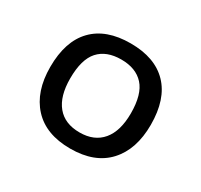

<svg xmlns="http://www.w3.org/2000/svg" viewBox="-108 -603 786 751"><g transform="rotate(30 285.0 -227.5)"><path d="M285 10Q175 10 116.5 -53.5Q58 -117 58 -228Q58 -344 116.5 -404.5Q175 -465 285 -465Q395 -465 453.5 -404.5Q512 -344 512 -228Q512 -117 453.5 -53.5Q395 10 285 10ZM285 -63Q351 -63 386.5 -105.5Q422 -148 422 -228Q422 -314 386.5 -353Q351 -392 285 -392Q218 -392 183 -353Q148 -314 148 -228Q148 -148 183 -105.5Q218 -63 285 -63Z"/></g></svg>

Font: Go Noto Current
Style: Regular
Weight: 400
Designer: Monotype Design Team
Foundry: Monotype Imaging Inc.
Version: Version 2.007; ttfautohint (v1.8) -l 8 -r 50 -G 200 -x 14 -D